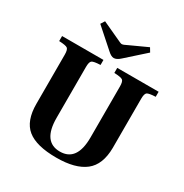

<svg xmlns="http://www.w3.org/2000/svg" viewBox="-207 -1077 1201 1254"><g transform="rotate(30 393.0 -450.5)"><path d="M205 -886 224 -916 354 -856Q384 -841 392 -841Q404 -841 432 -856L563 -916L581 -886L439 -759Q414 -736 392 -736Q373 -736 347 -760ZM29 -654V-692H341V-654Q290 -652 277.5 -642.5Q265 -633 265 -595V-211Q265 -31 393 -31Q521 -31 521 -211V-595Q521 -633 508.5 -642.5Q496 -652 445 -654V-692H757V-654Q706 -652 693.5 -642.5Q681 -633 681 -595V-225Q680 -98 608 -41.5Q536 15 393 15Q242 15 173.5 -40.5Q105 -96 105 -225V-595Q105 -633 92.5 -642.5Q80 -652 29 -654Z"/></g></svg>

Font: Heuristica
Style: Bold
Weight: 700
Version: Version 1.0.2